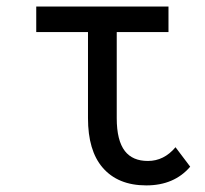

<svg xmlns="http://www.w3.org/2000/svg" viewBox="-20 -557 626 587"><path d="M561.5 -47.4Q512.7 9.8 427.2 9.8Q340.3 9.8 293.5 -44.9Q249 -96.7 249 -195.8V-459H90.8V-537.1H495.1V-459H336.9V-195.8Q336.9 -127.4 361.8 -95.2Q385.3 -64.9 432.1 -64.9Q481.4 -64.9 516.6 -106.9Z"/></svg>

Font: Consola Mono
Style: Book
Weight: 400
Monospace: yes
Designer: Wojciech Kalinowski "wmk69" (wmk69@o2.pl)
Foundry: Wojciech Kalinowski "wmk69" (wmk69@o2.pl)
Version: Version 2.1.0